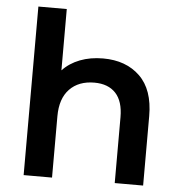

<svg xmlns="http://www.w3.org/2000/svg" viewBox="-53 -792 790 842"><g transform="rotate(5 342.5 -371.0)"><path d="M608 -306V0H483V-290Q483 -360 450 -395.5Q417 -431 356 -431Q287 -431 247 -389.5Q207 -348 207 -270V0H82V-742H207V-472Q238 -505 283.5 -522.5Q329 -540 385 -540Q486 -540 547 -481Q608 -422 608 -306Z"/></g></svg>

Font: Montserrat Alternates SemiBold
Style: Regular
Weight: 600
Designer: Julieta Ulanovsky
Foundry: Julieta Ulanovsky
Version: Version 7.200